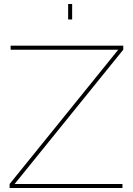

<svg xmlns="http://www.w3.org/2000/svg" viewBox="-20 -938 664 958"><path d="M28 0V-20L570 -690H33V-710H595V-690L53 -20H591V0ZM340 -841H320V-918H340Z"/></svg>

Font: Raleway
Style: Thin
Weight: 100
Designer: Matt McInerney, Pablo Impallari, Rodrigo Fuenzalida
Foundry: Matt McInerney, Pablo Impallari, Rodrigo Fuenzalida
Version: Version 3.000